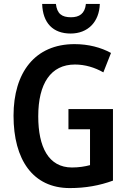

<svg xmlns="http://www.w3.org/2000/svg" viewBox="-20 -949 654 979"><path d="M489 -929H418C413 -879 384 -861 342 -861C295 -861 271 -879 265 -929H195C198 -831 251 -778 340 -778C428 -778 486 -837 489 -929ZM329 -393V-290H439V-107C413 -100 382 -95 347 -95C227 -95 175 -200 175 -356C175 -523 239 -620 362 -620C414 -620 463 -605 507 -580L546 -679C495 -707 431 -724 360 -724C158 -724 49 -579 49 -359C49 -134 148 10 336 10C416 10 488 -3 556 -28V-393Z"/></svg>

Font: Noto Sans Lao UI Cond SemBd
Style: Regular
Weight: 600
Width: 3
Designer: Monotype Design Team
Foundry: Monotype Imaging Inc.
Version: Version 2.000